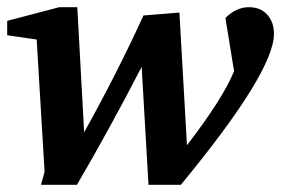

<svg xmlns="http://www.w3.org/2000/svg" viewBox="-20 -514 807 534"><path d="M742 -420Q742 -314 483 0H393L374 -328Q284 -154 194 0H94L104 -36L82 -404L0 -416V-456L145 -494H195L214 -146Q307 -313 379 -471L479 -479L500 -110Q600 -240 631 -316L607 -464Q637 -494 672 -494Q705 -494 723.5 -473Q742 -452 742 -420Z"/></svg>

Font: Apparatus SIL
Style: Bold Italic
Weight: 700
Italic angle: -11°
Version: Version 1.0